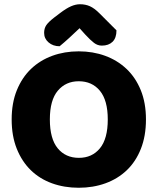

<svg xmlns="http://www.w3.org/2000/svg" viewBox="-20 -867 743 905"><path d="M668 -304Q668 -226 644 -165.5Q620 -105 577.5 -64.5Q535 -24 477 -3Q419 18 351 18Q283 18 225 -3Q167 -24 125 -65Q83 -106 59 -166Q35 -226 35 -304Q35 -382 59.5 -442Q84 -502 126.5 -542.5Q169 -583 226.5 -604Q284 -625 351 -625Q418 -625 475.5 -604Q533 -583 576 -542.5Q619 -502 643.5 -442Q668 -382 668 -304ZM488 -304Q488 -394 451 -439Q414 -484 351 -484Q290 -484 252.5 -439.5Q215 -395 215 -304Q215 -213 252 -168Q289 -123 352 -123Q414 -123 451 -168Q488 -213 488 -304ZM355 -734Q331 -711 307 -689Q283 -667 261 -649Q230 -649 209 -667Q188 -685 188 -712Q188 -733 198 -748Q208 -763 235 -784L264 -806Q293 -828 315 -837.5Q337 -847 357 -847Q383 -847 404 -837.5Q425 -828 448 -805L529 -724Q529 -688 510.5 -670Q492 -652 460 -652Q440 -652 423 -665Q406 -678 382 -704Z"/></svg>

Font: Baloo Bhai 2 ExtraBold
Style: Regular
Weight: 800
Designer: Supriya Tembe, Noopur Datye and Ek Type
Foundry: Ek Type
Version: Version 1.640;PS 1.000;hotconv 16.6.51;makeotf.lib2.5.65220;